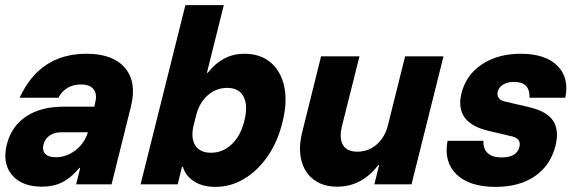

<svg xmlns="http://www.w3.org/2000/svg" viewBox="-20 -720 2248 750"><path d="M144.2 9.2Q65 9.2 26.7 -36.7Q-11.7 -82.5 6.7 -155.8Q25 -227.5 82.5 -265.4Q140 -303.3 228.3 -303.3H348.3L352.5 -321.7Q360 -353.3 345.4 -371.7Q330.8 -390 296.7 -390Q235.8 -390 208.3 -338.3H56.7Q135.8 -510 317.5 -510Q421.7 -510 468.3 -454.6Q515 -399.2 491.7 -305L415.8 0H277.5L293.3 -64.2H290Q258.3 -25.8 223.8 -8.3Q189.2 9.2 144.2 9.2ZM197.5 -105.8Q239.2 -105.8 274.2 -132.5Q309.2 -159.2 322.5 -200.8L323.3 -203.3H218.3Q192.5 -203.3 174.2 -190.8Q155.8 -178.3 150 -155.8Q144.2 -132.5 156.7 -119.2Q169.2 -105.8 197.5 -105.8Z M820.8 10Q772.5 10 739.2 -10.8Q705.8 -31.7 694.2 -68.3H690.8L674.2 0H529.2L704.2 -700H854.2L788.3 -435.8H791.7Q850 -510 934.2 -510Q997.5 -510 1037.5 -475.8Q1077.5 -441.7 1090.4 -381.7Q1103.3 -321.7 1083.3 -242.5Q1065 -166.7 1025.8 -110Q986.7 -53.3 934.2 -21.7Q881.7 10 820.8 10ZM804.2 -123.3Q850.8 -123.3 885.8 -157.1Q920.8 -190.8 935 -250Q949.2 -309.2 931.2 -342.9Q913.3 -376.7 867.5 -376.7Q824.2 -376.7 791.2 -347.5Q758.3 -318.3 745.8 -268.3L736.7 -231.7Q724.2 -181.7 742.5 -152.5Q760.8 -123.3 804.2 -123.3Z M1296.7 9.2Q1241.7 9.2 1205.4 -18.3Q1169.2 -45.8 1157.1 -94.2Q1145 -142.5 1160.8 -205L1234.2 -500H1384.2L1315.8 -227.5Q1304.2 -180 1319.6 -153.8Q1335 -127.5 1375.8 -127.5Q1419.2 -127.5 1451.7 -155.8Q1484.2 -184.2 1495.8 -232.5L1562.5 -500H1712.5L1587.5 0H1442.5L1460.8 -75H1457.5Q1393.3 9.2 1296.7 9.2Z M1915.8 10Q1813.3 10 1762.9 -39.2Q1712.5 -88.3 1728.3 -170H1868.3Q1866.7 -139.2 1885 -122.1Q1903.3 -105 1939.2 -105Q1999.2 -105 2009.2 -146.7Q2016.7 -178.3 1979.2 -187.5L1886.7 -209.2Q1755 -240.8 1782.5 -355Q1800 -426.7 1862.1 -468.3Q1924.2 -510 2014.2 -510Q2110.8 -510 2157.5 -462.9Q2204.2 -415.8 2188.3 -338.3H2048.3Q2050.8 -400 1988.3 -400Q1962.5 -400 1945.4 -389.6Q1928.3 -379.2 1924.2 -361.7Q1920.8 -348.3 1927.9 -337.9Q1935 -327.5 1949.2 -324.2L2045.8 -301.7Q2115 -285.8 2140 -249.2Q2165 -212.5 2150 -150.8Q2130.8 -74.2 2070 -32.1Q2009.2 10 1915.8 10Z"/></svg>

Font: Funnel Sans ExtraBold
Style: Italic
Weight: 800
Italic angle: -14.036°
Version: Version 1.000; Beta; Release 5; Build 24; ttfautohint (v1.8.